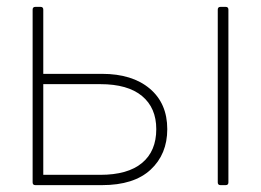

<svg xmlns="http://www.w3.org/2000/svg" viewBox="-20 -526 760 559"><path d="M106 -498V-311H277Q365 -311 416 -268Q467 -225 467 -150Q467 -77 418.5 -32Q370 13 277 13H83Q75 13 75 5V-498Q75 -506 83 -506H98Q106 -506 106 -498ZM622 -506H637Q645 -506 645 -498V5Q645 13 637 13H622Q614 13 614 5V-498Q614 -506 622 -506ZM435 -150Q435 -212 393.5 -246.5Q352 -281 272 -281H106V-17H272Q352 -17 393.5 -51.5Q435 -86 435 -150Z"/></svg>

Font: LINE Seed JP_TTF Thin
Style: Regular
Weight: 250
Designer: LY Corporation & Fontrix & Fontworks
Version: Version 1.008